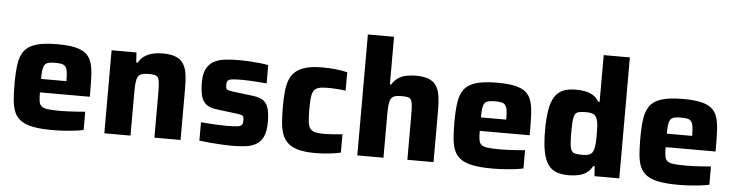

<svg xmlns="http://www.w3.org/2000/svg" viewBox="-46 -955 4493 1175"><g transform="rotate(5 2200.5 -367.5)"><path d="M299.6 8Q228 8 180.9 -1.2Q133.9 -10.4 106.3 -29.9Q78.7 -49.4 65.5 -80.2Q52.3 -110.9 48.5 -154.2Q44.7 -197.4 44.7 -254Q44.7 -323.3 51.6 -373.3Q58.4 -423.3 81.3 -455.4Q104.3 -487.4 152.7 -502.7Q201.2 -518 284.4 -518Q351.2 -518 393.3 -508.7Q435.4 -499.3 459.5 -479.7Q483.5 -460 494.3 -429Q505 -397.9 507.8 -354.3Q510.5 -310.6 510.5 -254V-215H203.9Q203.9 -180.6 207.2 -160.3Q210.5 -139.9 223.2 -129.7Q235.9 -119.5 263 -116.3Q290.2 -113.1 337.6 -113.1Q357.4 -113.1 383.1 -114.1Q408.8 -115.1 437.3 -117.2Q465.8 -119.3 490.5 -121.3V-9.2Q469.4 -4.3 437.5 -0.4Q405.5 3.6 369.6 5.8Q333.6 8 299.6 8ZM359.5 -282.3V-297.7Q359.5 -334 356.3 -355.2Q353 -376.5 344.5 -386.8Q336.1 -397.1 321.1 -400.2Q306.2 -403.4 283.3 -403.4Q256.8 -403.4 241.2 -399.7Q225.7 -396 217.7 -385.1Q209.7 -374.2 206.8 -353.2Q203.9 -332.3 203.9 -297.7H376.7Z M618.5 0V-510H771.2L775.2 -448.5H784.1Q799.2 -474.3 821 -489.5Q842.8 -504.6 871 -511.3Q899.2 -518 931.7 -518Q982.9 -518 1013.6 -505Q1044.3 -492 1060.2 -466.8Q1076.2 -441.6 1081.5 -404.6Q1086.8 -367.6 1086.8 -319V0H926.1V-269.6Q926.1 -310.8 923.9 -334.3Q921.8 -357.8 914.8 -368.7Q907.9 -379.6 893.6 -382.5Q879.3 -385.4 855.4 -385.4Q829.9 -385.4 814.3 -379.9Q798.7 -374.5 791.4 -361Q784.2 -347.6 781.8 -324.4Q779.3 -301.1 779.3 -265.6V0Z M1408 8Q1375.9 8 1338.5 6Q1301.1 4 1265.6 1Q1230.2 -2 1201.9 -6V-118.8Q1218.1 -117.8 1238.4 -116Q1258.8 -114.2 1280.7 -113.2Q1302.5 -112.2 1323.1 -111.4Q1343.6 -110.7 1360.7 -110.7Q1408 -110.7 1428.5 -113.9Q1449 -117.2 1454.4 -126.7Q1459.7 -136.1 1459.7 -152.2Q1459.7 -167.8 1456.6 -175Q1453.4 -182.2 1442.6 -185.3Q1431.7 -188.3 1407.3 -191.3L1288.3 -206.3Q1244.5 -211.9 1222.6 -231.7Q1200.7 -251.5 1193.3 -284.7Q1185.9 -318 1185.9 -363.3Q1185.9 -415.6 1202 -446.5Q1218.1 -477.4 1246.6 -492.9Q1275.1 -508.4 1314.4 -513.2Q1353.7 -518 1399.1 -518Q1431.2 -518 1465.3 -516Q1499.4 -514 1530.1 -510.7Q1560.8 -507.4 1581.3 -502.9V-390.6Q1556.1 -393.2 1528.5 -395Q1501 -396.8 1476.2 -398.1Q1451.5 -399.3 1433.7 -399.3Q1393.7 -399.3 1372.5 -397.2Q1351.3 -395.1 1343.6 -387.1Q1336 -379.2 1336 -361.1Q1336 -346.7 1338.6 -339.3Q1341.2 -331.9 1351 -328.8Q1360.9 -325.7 1382.4 -322.7L1501.5 -308Q1535.8 -304 1560 -292Q1584.1 -280 1596.7 -249.1Q1609.3 -218.2 1609.3 -155.6Q1609.3 -100.3 1594.8 -67.5Q1580.2 -34.7 1553 -18.4Q1525.8 -2.1 1489.2 2.9Q1452.6 8 1408 8Z M1914.8 8Q1851.4 8 1810.2 -3.4Q1769 -14.7 1745.2 -36.6Q1721.3 -58.5 1710.3 -90.2Q1699.3 -121.9 1696 -163.5Q1692.7 -205.2 1692.7 -255.1Q1692.7 -304 1696.1 -345Q1699.4 -386.1 1711 -418.3Q1722.5 -450.5 1746.4 -472.6Q1770.3 -494.7 1810.9 -506.3Q1851.5 -518 1913.7 -518Q1953.7 -518 1994.2 -513.8Q2034.6 -509.6 2066.8 -501.7V-388.6Q2046.5 -391.7 2015.4 -394Q1984.3 -396.3 1957.3 -396.3Q1922.4 -396.3 1902 -390.9Q1881.7 -385.5 1871.7 -370.6Q1861.6 -355.7 1858.5 -327.8Q1855.4 -299.9 1855.4 -255Q1855.4 -209.5 1858.5 -181.3Q1861.6 -153.2 1872 -138.6Q1882.4 -124 1903 -118.8Q1923.6 -113.7 1958.4 -113.7Q1982 -113.7 2012.5 -115.7Q2043 -117.7 2070.8 -121.3V-8.2Q2037.7 -0.9 1995.9 3.6Q1954.1 8 1914.8 8Z M2172.5 0V-743H2333.3V-450.7H2341.6Q2356.8 -476 2378.2 -490.6Q2399.5 -505.2 2426.9 -511.3Q2454.2 -517.4 2485.5 -517.4Q2536.8 -517.4 2567.6 -504.7Q2598.3 -492 2614.2 -466.8Q2630.2 -441.6 2635.5 -404.6Q2640.8 -367.6 2640.8 -319V0H2480.1V-269.6Q2480.1 -310.8 2477.9 -334.3Q2475.8 -357.8 2468.8 -368.7Q2461.9 -379.6 2447.6 -382.5Q2433.3 -385.4 2409.4 -385.4Q2383.9 -385.4 2368.3 -379.9Q2352.7 -374.5 2345.4 -361Q2338.2 -347.6 2335.8 -324.4Q2333.3 -301.1 2333.3 -265.6V0Z M3001.6 8Q2930 8 2882.9 -1.2Q2835.9 -10.4 2808.3 -29.9Q2780.7 -49.4 2767.5 -80.2Q2754.3 -110.9 2750.5 -154.2Q2746.7 -197.4 2746.7 -254Q2746.7 -323.3 2753.6 -373.3Q2760.4 -423.3 2783.3 -455.4Q2806.3 -487.4 2854.7 -502.7Q2903.2 -518 2986.4 -518Q3053.2 -518 3095.3 -508.7Q3137.4 -499.3 3161.5 -479.7Q3185.5 -460 3196.3 -429Q3207 -397.9 3209.8 -354.3Q3212.5 -310.6 3212.5 -254V-215H2905.9Q2905.9 -180.6 2909.2 -160.3Q2912.5 -139.9 2925.2 -129.7Q2937.9 -119.5 2965 -116.3Q2992.2 -113.1 3039.6 -113.1Q3059.4 -113.1 3085.1 -114.1Q3110.8 -115.1 3139.3 -117.2Q3167.8 -119.3 3192.5 -121.3V-9.2Q3171.4 -4.3 3139.5 -0.4Q3107.5 3.6 3071.6 5.8Q3035.6 8 3001.6 8ZM3061.5 -282.3V-297.7Q3061.5 -334 3058.3 -355.2Q3055 -376.5 3046.5 -386.8Q3038.1 -397.1 3023.1 -400.2Q3008.2 -403.4 2985.3 -403.4Q2958.8 -403.4 2943.2 -399.7Q2927.7 -396 2919.7 -385.1Q2911.7 -374.2 2908.8 -353.2Q2905.9 -332.3 2905.9 -297.7H3078.7Z M3471.3 8Q3426.8 8 3394.9 -4.1Q3363.1 -16.1 3343 -45.7Q3322.8 -75.3 3313.3 -126Q3303.7 -176.7 3303.7 -253.6Q3303.7 -330.4 3313 -381.7Q3322.3 -432.9 3342.3 -462.7Q3362.4 -492.4 3393.9 -505Q3425.4 -517.6 3470.3 -517.6Q3500.4 -517.6 3526.8 -512.7Q3553.2 -507.9 3575.1 -494.7Q3597.1 -481.6 3612.9 -455.6H3621.2V-743H3782V0H3629.4L3625.4 -61H3616.6Q3601.6 -32.3 3578.4 -17.4Q3555.1 -2.6 3527.5 2.7Q3500 8 3471.3 8ZM3543.4 -123.6Q3574.2 -123.6 3589.8 -131.3Q3605.5 -139 3612 -158.8Q3618 -176.6 3619.6 -200.1Q3621.2 -223.6 3621.2 -255Q3621.2 -286.5 3619.8 -309.2Q3618.4 -331.9 3612.4 -347.9Q3605.9 -370 3590 -377.9Q3574.2 -385.8 3543.4 -385.8Q3516.1 -385.8 3500.3 -382.1Q3484.4 -378.4 3476.9 -365.8Q3469.5 -353.1 3467.1 -326.8Q3464.6 -300.6 3464.6 -255Q3464.6 -209.4 3467.1 -182.9Q3469.5 -156.4 3476.9 -143.7Q3484.4 -131 3500.3 -127.3Q3516.1 -123.6 3543.4 -123.6Z M4143.6 8Q4072 8 4024.9 -1.2Q3977.9 -10.4 3950.3 -29.9Q3922.7 -49.4 3909.5 -80.2Q3896.3 -110.9 3892.5 -154.2Q3888.7 -197.4 3888.7 -254Q3888.7 -323.3 3895.6 -373.3Q3902.4 -423.3 3925.3 -455.4Q3948.3 -487.4 3996.7 -502.7Q4045.2 -518 4128.4 -518Q4195.2 -518 4237.3 -508.7Q4279.4 -499.3 4303.5 -479.7Q4327.5 -460 4338.3 -429Q4349 -397.9 4351.8 -354.3Q4354.5 -310.6 4354.5 -254V-215H4047.9Q4047.9 -180.6 4051.2 -160.3Q4054.5 -139.9 4067.2 -129.7Q4079.9 -119.5 4107 -116.3Q4134.2 -113.1 4181.6 -113.1Q4201.4 -113.1 4227.1 -114.1Q4252.8 -115.1 4281.3 -117.2Q4309.8 -119.3 4334.5 -121.3V-9.2Q4313.4 -4.3 4281.5 -0.4Q4249.5 3.6 4213.6 5.8Q4177.6 8 4143.6 8ZM4203.5 -282.3V-297.7Q4203.5 -334 4200.3 -355.2Q4197 -376.5 4188.5 -386.8Q4180.1 -397.1 4165.1 -400.2Q4150.2 -403.4 4127.3 -403.4Q4100.8 -403.4 4085.2 -399.7Q4069.7 -396 4061.7 -385.1Q4053.7 -374.2 4050.8 -353.2Q4047.9 -332.3 4047.9 -297.7H4220.7Z"/></g></svg>

Font: Saira Thin
Style: Regular
Weight: 100
Designer: Hector Gatti with collaboration of the Omnibus-Type team
Foundry: Omnibus-Type
Version: Version 1.101